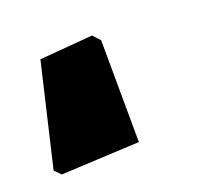

<svg xmlns="http://www.w3.org/2000/svg" viewBox="-81 -29 352 329"><g transform="rotate(-20 94.5 135.0)"><path d="M-17 238 -28 227 16 40 113 32 125 45 126 231Z"/></g></svg>

Font: Alegreya Sans SC Black
Style: Italic
Weight: 900
Italic angle: -7°
Designer: Juan Pablo del Peral
Foundry: Huerta Tipografica
Version: Version 2.007